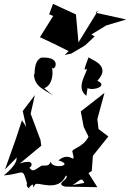

<svg xmlns="http://www.w3.org/2000/svg" viewBox="-26 -969 675 996"><path d="M428 -512C460 -496 537 -524 479 -550C560 -635 430 -663 434 -673C412 -615 405 -599 425 -612C423 -585 365 -515 422 -472ZM203 -512C239 -522 255 -577 242 -625C249 -582 309 -678 188 -670C141 -650 159 -560 150 -586C151 -518 205 -505 249 -473ZM58 -149C54 -164 86 -134 -6 -59C103 -68 88 -104 114 -19C106 7 137 12 124 4C166 -41 130 32 156 -12C168 -30 277 33 316 -59C338 -41 265 -20 302 -4C367 14 393 -73 411 -20L305 -1L479 2L433 -71L450 -82L456 -161L536 -261L485 -300L479 -351L516 -487L393 -391L408 -311L436 -254L443 -290C427 -210 354 -202 349 -185C369 -99 343 -192 277 -137C366 -110 241 -89 237 -131C228 -105 213 -111 190 -110C150 -86 146 -71 120 -107C125 -75 177 -155 77 -121L188 -213L184 -243L133 -379L155 -476L92 -393L110 -311L88 -345L56 -248L0 -90ZM344 -691 416 -734 465 -780 448 -790 525 -837 629 -868 470 -903 485 -918 381 -749 368 -894 249 -949 229 -895 250 -886 181 -776C231 -753 282 -729 330 -704L310 -684Z"/></svg>

Font: Charger Distortion
Style: 2It
Weight: 400
Designer: Jasper
Foundry: Cannot Into Space Fonts
Version: Version 0.98